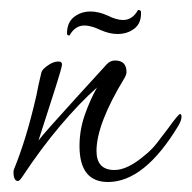

<svg xmlns="http://www.w3.org/2000/svg" viewBox="-20 -358 383 384"><path d="M196 6Q139 6 139 -66Q139 -98 149.5 -128Q160 -158 174 -183Q139 -152 100.5 -106.5Q62 -61 25 -5Q19 4 16 4Q7 4 7 -14Q7 -18 9 -22Q20 -49 31 -84.5Q42 -120 53 -168Q55 -178 57 -188Q59 -198 63 -214Q65 -220 77 -228Q87 -235 97 -235Q104 -235 104 -229Q104 -224 92 -186Q80 -148 57 -77Q63 -85 82 -106.5Q101 -128 132 -162L194 -230Q201 -237 210 -237Q233 -237 233 -214Q233 -209 229 -202Q173 -110 173 -56Q173 -18 209 -18Q235 -18 269 -47Q283 -58 293.5 -71.5Q304 -85 316 -101Q337 -130 340 -130Q343 -130 343 -124Q343 -118 337 -107Q269 6 196 6ZM119 -287Q114 -287 114 -291Q114 -313 128 -324Q142 -335 161 -335Q177 -335 195 -327Q213 -318 226 -318Q245 -318 256 -338Q262 -338 262 -334Q263 -312 249 -301Q235 -290 215 -290Q199 -290 181 -298Q162 -307 149 -307Q130 -307 119 -287Z"/></svg>

Font: Corinthia
Style: Regular
Weight: 400
Designer: Robert E. Leuschke
Foundry: Robert E. Leuschke
Version: Version 1.013; ttfautohint (v1.8.3)